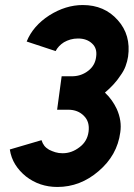

<svg xmlns="http://www.w3.org/2000/svg" viewBox="-20 -544 531 763"><path d="M309 -524Q241 -524 176 -483Q111 -441 86 -379L201 -341Q212 -362 234 -376Q246 -383 260 -387Q274 -391 290 -391Q325 -391 346 -371Q367 -352 362 -318Q358 -284 331 -263Q304 -242 270 -241H225L207 -108H251Q290 -108 314 -83Q337 -60 332 -21Q327 18 296 41Q265 65 229 65Q213 65 200 61Q187 57 175 51Q163 44 156 35Q149 26 145 13L19 50Q24 83 40.5 109.5Q57 136 83 157Q137 199 208 199Q299 199 372 136Q446 73 458 -18Q465 -64 444 -111Q436 -128 424.5 -144.5Q413 -161 397 -176Q436 -209 458 -243Q472 -262 479 -281Q486 -300 489 -319Q501 -405 448 -464Q395 -524 309 -524Z"/></svg>

Font: Unageo
Style: Bold-Italic
Weight: 700
Designer: Richard Sepsi
Foundry: Richard Sepsi
Version: Version 2.000